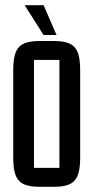

<svg xmlns="http://www.w3.org/2000/svg" viewBox="-20 -715 360 740"><path d="M148 -695H75L148 -580H198ZM185 5C267 5 289 -21 289 -111V-441C289 -531 267 -557 185 -557H136C53 -557 31 -531 31 -441V-111C31 -21 53 5 136 5ZM111 -484H209V-68H111Z"/></svg>

Font: Queering
Style: Regular
Weight: 400
Designer: Adam Naccarato
Foundry: adamnac
Version: Version 2.000;hotconv 1.0.109;makeotfexe 2.5.65596